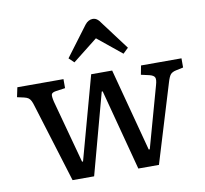

<svg xmlns="http://www.w3.org/2000/svg" viewBox="-84 -871 1029 963"><g transform="rotate(-10 430.0 -389.5)"><path d="M209 0 85.9 -398.9Q81.1 -416 75.9 -426Q70.8 -436 63.5 -441.4Q56.2 -446.8 42 -450.2L6.8 -458L17.1 -506.8H252V-460.9L204.1 -454.1Q185.1 -451.2 181.6 -442.1Q178.2 -433.1 185.1 -403.8L272 -83H276.9L393.1 -506.8H500L611.8 -85H617.2L704.1 -397Q711.9 -423.8 707 -434.8Q702.1 -445.8 681.2 -451.2L638.2 -460.9L647 -506.8H853V-460L815.9 -452.1Q796.9 -448.2 787.8 -438.2Q778.8 -428.2 770 -397.9L648.9 0H543.9L435.1 -412.1H430.2L318.8 0ZM320.8 -580.1 294.9 -605 408.7 -756.8Q417.5 -768.1 427.7 -773.4Q438 -778.8 447.8 -778.8Q454.6 -778.8 460.7 -776.9Q466.8 -774.9 473.9 -769Q481 -763.2 488.8 -751L597.7 -606L570.8 -580.1L447.8 -680.2Z"/></g></svg>

Font: Literata
Style: Regular
Weight: 400
Designer: Latin by Veronika Burian and Jose Scaglione. Greek by Irene Vlachou. Cyrillic by Vera Evstafieva.
Foundry: TypeTogether
Version: Version 3.002